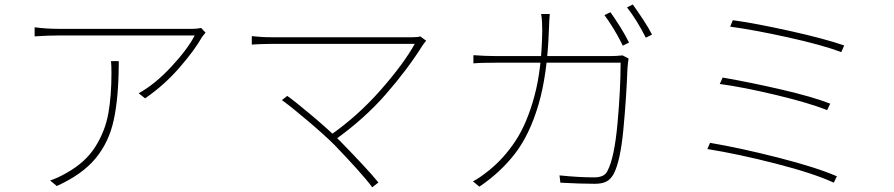

<svg xmlns="http://www.w3.org/2000/svg" viewBox="-20 -803 3946 847"><path d="M871.1 -639.6Q838.9 -582 771.5 -504.4Q704.1 -426.8 620.1 -369.1L591.8 -391.6Q663.1 -430.7 735.4 -508.3Q807.6 -585.9 838.9 -646.5H235.4Q193.4 -646.5 132.8 -642.6V-682.6Q185.5 -675.8 235.4 -675.8H831.1Q839.8 -675.8 849.1 -676.8Q858.4 -677.7 867.2 -679.7L886.7 -659.2Q873 -642.6 871.1 -639.6ZM503.9 -518.6Q502.9 -369.1 481.4 -272Q460 -174.8 401.4 -104Q342.8 -33.2 230.5 17.6L201.2 -6.8Q234.4 -17.6 273.4 -40Q357.4 -86.9 400.9 -156.2Q444.3 -225.6 458 -303.2Q471.7 -380.9 471.7 -479.5Q471.7 -513.7 469.7 -533.2H503.9Z M1855.5 -618.2Q1850.6 -611.3 1844.7 -603.5Q1777.3 -496.1 1681.6 -386.7Q1585.9 -277.3 1454.1 -183.6L1430.7 -202.1Q1556.6 -289.1 1659.2 -405.8Q1761.7 -522.5 1809.6 -609.4H1176.8Q1150.4 -609.4 1128.4 -608.4Q1106.4 -607.4 1090.8 -606.4V-643.6Q1111.3 -641.6 1131.8 -640.1Q1152.3 -638.7 1176.8 -638.7H1799.8Q1825.2 -638.7 1834 -642.6L1860.4 -623ZM1223.6 -361.3 1247.1 -379.9Q1278.3 -358.4 1355.5 -293.5Q1432.6 -228.5 1478.5 -182.6Q1529.3 -130.9 1576.7 -80.1Q1624 -29.3 1649.4 2L1622.1 23.4Q1599.6 -7.8 1553.7 -58.6Q1507.8 -109.4 1455.1 -164.1Q1412.1 -207 1335.9 -271.5Q1259.8 -335.9 1223.6 -361.3Z M2754.9 -615.2 2727.5 -601.6 2719.7 -617.2Q2705.1 -646.5 2684.6 -679.7Q2664.1 -712.9 2646.5 -736.3L2672.9 -749Q2693.4 -720.7 2716.8 -683.1Q2740.2 -645.5 2754.9 -615.2ZM2856.4 -650.4 2829.1 -636.7Q2788.1 -716.8 2746.1 -770.5L2771.5 -783.2Q2792 -754.9 2817.4 -716.3Q2842.8 -677.7 2856.4 -650.4ZM2401.4 -669.9Q2394.5 -473.6 2355.5 -341.3Q2316.4 -209 2252 -125.5Q2187.5 -42 2094.7 20.5L2066.4 -2.9Q2093.8 -16.6 2137.7 -51.8Q2203.1 -104.5 2253.9 -181.2Q2304.7 -257.8 2337.4 -378.4Q2370.1 -499 2372.1 -668.9Q2372.1 -686.5 2371.1 -706.1Q2370.1 -725.6 2367.2 -741.2H2405.3Q2403.3 -722.7 2401.4 -669.9ZM2748 -501Q2743.2 -371.1 2730 -231.9Q2716.8 -92.8 2687.5 -36.1Q2673.8 -11.7 2654.8 -2Q2635.7 7.8 2603.5 7.8Q2542 7.8 2452.1 2.9L2448.2 -29.3Q2533.2 -20.5 2601.6 -20.5Q2622.1 -20.5 2637.2 -26.9Q2652.3 -33.2 2660.2 -49.8Q2690.4 -107.4 2704.1 -258.3Q2717.8 -409.2 2717.8 -526.4H2165Q2096.7 -526.4 2068.4 -523.4V-559.6Q2123 -555.7 2164.1 -555.7H2676.8Q2697.3 -555.7 2726.6 -558.6L2752.9 -544.9Q2750 -525.4 2748 -501Z M3704.1 -602.5 3691.4 -573.2Q3604.5 -605.5 3456.1 -638.2Q3307.6 -670.9 3201.2 -685.5L3212.9 -713.9Q3312.5 -700.2 3464.4 -666.5Q3616.2 -632.8 3704.1 -602.5ZM3642.6 -345.7 3628.9 -317.4Q3546.9 -349.6 3404.3 -383.8Q3261.7 -418 3155.3 -432.6L3168 -460.9Q3291 -439.5 3426.3 -408.2Q3561.5 -377 3642.6 -345.7ZM3671.9 -25.4 3658.2 2.9Q3570.3 -38.1 3402.8 -81.1Q3235.4 -124 3100.6 -145.5L3112.3 -172.9Q3245.1 -150.4 3412.1 -107.9Q3579.1 -65.4 3671.9 -25.4Z"/></svg>

Font: Min Sans VF VF
Style: Regular
Weight: 400
Designer: Jinseong-Kim, NotoSansCJK, Nunito
Foundry: Jinseong-Kim
Version: Version 1.420;Glyphs 3.1.2 (3151)